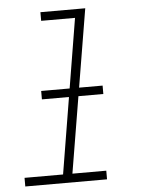

<svg xmlns="http://www.w3.org/2000/svg" viewBox="-53 -777 605 819"><g transform="rotate(-5 250.0 -367.5)"><path d="M22 0V-37H187L296 -698H151V-735H343L227 -37H372V0ZM125 -364V-400H388V-364Z"/></g></svg>

Font: Iosevka Curly XLtObl
Style: Regular
Weight: 200
Italic angle: -9°
Monospace: yes
Designer: Belleve Invis
Foundry: Belleve Invis
Version: Version 11.1.0; ttfautohint (v1.8.3)